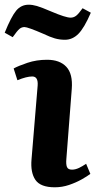

<svg xmlns="http://www.w3.org/2000/svg" viewBox="-50 -782 407 816"><path d="M110 -418Q113 -457 87 -457Q63 -457 24 -441L8 -491Q28 -502 66.5 -515Q105 -528 150 -528Q204 -528 232 -498Q260 -468 255 -404L232 -106Q230 -84 234.5 -72.5Q239 -61 256 -61Q270 -61 285 -68Q300 -75 316 -86L334 -43Q321 -33 297 -19.5Q273 -6 243.5 4Q214 14 183 14Q122 14 100.5 -17.5Q79 -49 84 -105ZM226 -613Q203 -613 182.5 -619Q162 -625 135 -638Q68 -667 54 -667Q42 -667 32.5 -659Q23 -651 4 -624L-30 -643Q-2 -712 19 -737Q40 -762 72 -762Q88 -762 107 -756.5Q126 -751 168 -733Q229 -707 250 -707Q263 -707 273.5 -715Q284 -723 301 -747L336 -728Q308 -663 283 -638Q258 -613 226 -613Z"/></svg>

Font: Literata 36pt
Style: Bold Italic
Weight: 700
Italic angle: -2°
Designer: Latin by Veronika Burian and Jose Scaglione. Greek by Irene Vlachou. Cyrillic by Vera Evstafieva
Foundry: TypeTogether
Version: Version 3.002